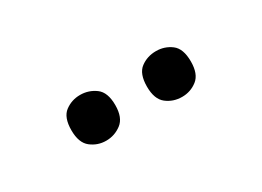

<svg xmlns="http://www.w3.org/2000/svg" viewBox="-20 -913 616 451"><g transform="rotate(-30 288.5 -688.0)"><path d="M391 -626Q367 -626 349 -640Q331 -654 331 -688Q331 -723 349 -736.5Q367 -750 391 -750Q414 -750 432 -736.5Q450 -723 450 -688Q450 -654 432 -640Q414 -626 391 -626ZM185 -626Q162 -626 144 -640Q126 -654 126 -688Q126 -723 144 -736.5Q162 -750 185 -750Q208 -750 226.5 -736.5Q245 -723 245 -688Q245 -654 226.5 -640Q208 -626 185 -626Z"/></g></svg>

Font: Noto Serif Bengali
Style: Bold
Weight: 700
Designer: Juan Bruce, Universal Thirst, Indian Type Foundry and the Monotype Design Team.
Foundry: Monotype Imaging Inc.
Version: Version 2.003; ttfautohint (v1.8.4.7-5d5b)